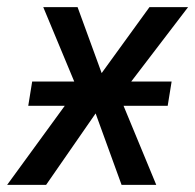

<svg xmlns="http://www.w3.org/2000/svg" viewBox="-37 -517 546 537"><path d="M-17 0 190 -284 196 -228 84 -497H180L249 -308H244L381 -497H489L285 -230V-278L400 0H303L230 -201L232 -202L92 0ZM42 -221 53 -289H443L432 -221Z"/></svg>

Font: Nunito Sans 7pt Condensed Medium
Style: Italic
Weight: 500
Width: 3
Italic angle: -9°
Designer: Vernon Adams
Foundry: Vernon Adams
Version: Version 3.101;gftools[0.9.27]